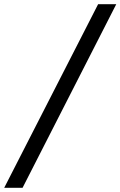

<svg xmlns="http://www.w3.org/2000/svg" viewBox="-112 -730 571 910"><path d="M-92 160 353 -710H439L-5 160Z"/></svg>

Font: Source Serif 4 SemiBold
Style: Italic
Weight: 600
Italic angle: -12°
Designer: Frank Grießhammer
Foundry: Adobe Systems Incorporated
Version: Version 4.004;hotconv 1.0.116;makeotfexe 2.5.65601